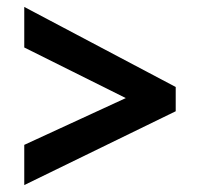

<svg xmlns="http://www.w3.org/2000/svg" viewBox="-20 -606 578 554"><path d="M50 -188 343 -323 50 -469V-586L487 -355V-285L50 -72Z"/></svg>

Font: Noto Sans Gurmukhi UI SemiCondensed
Style: Bold
Weight: 700
Width: 4
Designer: Jelle Bosma - Monotype Design Team
Foundry: Monotype Imaging Inc.
Version: Version 2.004; ttfautohint (v1.8.4.7-5d5b)